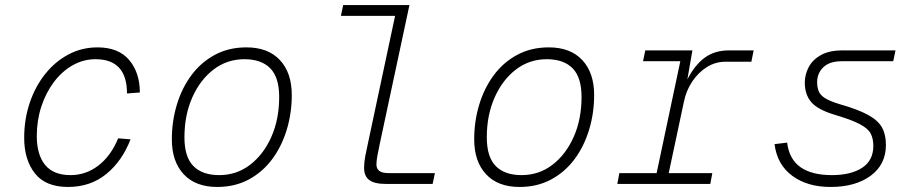

<svg xmlns="http://www.w3.org/2000/svg" viewBox="-20 -730 3640 762"><path d="M250 12Q161 12 118.5 -42Q76 -96 76 -183Q76 -257 98 -322Q120 -387 159.5 -436.5Q199 -486 252 -514Q305 -542 367 -542Q450 -542 492.5 -492Q535 -442 535 -363L484 -359Q484 -495 359 -495Q311 -495 268.5 -471Q226 -447 194 -404.5Q162 -362 144 -307Q126 -252 126 -190Q126 -116 159 -75.5Q192 -35 260 -35Q321 -35 370.5 -73Q420 -111 449 -181L498 -177Q465 -91 402 -39.5Q339 12 250 12Z M842 12Q756 12 709 -38.5Q662 -89 662 -177Q662 -249 682 -315Q702 -381 740 -432Q778 -483 833 -512.5Q888 -542 958 -542Q1044 -542 1091 -491.5Q1138 -441 1138 -353Q1138 -281 1118 -215Q1098 -149 1060 -98Q1022 -47 967 -17.5Q912 12 842 12ZM850 -35Q919 -35 972.5 -76Q1026 -117 1057 -187Q1088 -257 1088 -345Q1088 -423 1052.5 -459Q1017 -495 950 -495Q881 -495 827.5 -454Q774 -413 743 -343Q712 -273 712 -185Q712 -107 747.5 -71Q783 -35 850 -35Z M1512 0Q1466 0 1445.5 -15.5Q1425 -31 1425 -64Q1425 -85 1429.5 -109.5Q1434 -134 1440 -160L1548 -667H1333L1342 -710H1605L1487 -158Q1482 -133 1478 -113Q1474 -93 1474 -77Q1474 -61 1485 -52Q1496 -43 1522 -43H1706L1697 0Z M2042 12Q1956 12 1909 -38.5Q1862 -89 1862 -177Q1862 -249 1882 -315Q1902 -381 1940 -432Q1978 -483 2033 -512.5Q2088 -542 2158 -542Q2244 -542 2291 -491.5Q2338 -441 2338 -353Q2338 -281 2318 -215Q2298 -149 2260 -98Q2222 -47 2167 -17.5Q2112 12 2042 12ZM2050 -35Q2119 -35 2172.5 -76Q2226 -117 2257 -187Q2288 -257 2288 -345Q2288 -423 2252.5 -459Q2217 -495 2150 -495Q2081 -495 2027.5 -454Q1974 -413 1943 -343Q1912 -273 1912 -185Q1912 -107 1947.5 -71Q1983 -35 2050 -35Z M2430 0 2438 -43H2586L2680 -487H2532L2541 -530H2728L2708 -415Q2738 -473 2777.5 -501.5Q2817 -530 2872 -530H2971L2962 -485H2859Q2819 -485 2785 -463.5Q2751 -442 2727 -406Q2703 -370 2694 -325L2634 -43H2807L2799 0Z M3276 12Q3184 12 3124 -32.5Q3064 -77 3054 -158L3104 -164Q3112 -98 3157 -66.5Q3202 -35 3281 -35Q3357 -35 3401.5 -64Q3446 -93 3446 -151Q3446 -180 3435.5 -200Q3425 -220 3392 -237.5Q3359 -255 3291 -275Q3225 -295 3199.5 -325Q3174 -355 3174 -402Q3174 -434 3189.5 -463.5Q3205 -493 3238 -511.5Q3271 -530 3324 -530H3534L3525 -487H3321Q3272 -487 3247.5 -463Q3223 -439 3223 -404Q3223 -384 3229 -368.5Q3235 -353 3253.5 -341Q3272 -329 3311 -317Q3385 -296 3425 -274Q3465 -252 3480.5 -224Q3496 -196 3496 -155Q3496 -77 3435.5 -32.5Q3375 12 3276 12Z"/></svg>

Font: Geist Mono ExtraLight
Style: Italic
Weight: 200
Italic angle: -12°
Monospace: yes
Designer: Basement.studio, Andrés Briganti, Mateo Zaragoza
Foundry: Basement.studio, Vercel, Andrés Briganti, Guido Ferreyra, Mateo Zaragoza
Version: Version 1.500; ttfautohint (v1.8.4.7-5d5b)